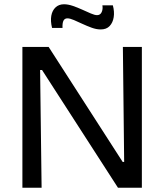

<svg xmlns="http://www.w3.org/2000/svg" viewBox="-20 -880 770 900"><path d="M85 0V-660H208L555 -121H562L556 -660H645V0H533L177 -552H168L175 0ZM452 -742Q432 -742 410 -750Q388 -758 366.5 -768Q345 -778 326.5 -786Q308 -794 296 -794Q283 -794 277.5 -783Q272 -772 273 -749H224Q216 -782 220.5 -806.5Q225 -831 240.5 -845.5Q256 -860 280 -860Q299 -860 321 -852.5Q343 -845 365 -835Q387 -825 405.5 -817Q424 -809 435 -809Q450 -809 456.5 -823Q463 -837 460 -855H509Q517 -825 513 -799.5Q509 -774 494 -758Q479 -742 452 -742Z"/></svg>

Font: Bricolage Grotesque 16pt
Style: Regular
Weight: 400
Version: Version 1.001;gftools[0.9.33.dev8+g029e19f]